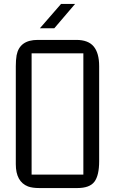

<svg xmlns="http://www.w3.org/2000/svg" viewBox="-20 -952 582 972"><path d="M171 -750Q79 -750 64 -672Q60 -648 60 -617V-121Q60 -32 122 -8Q144 0 179 0H371Q434 0 458 -32Q482 -64 482 -136V-617Q482 -683 454.5 -716.5Q427 -750 366 -750ZM140 -682H402V-68H140ZM289 -932H360L255 -809H182Z"/></svg>

Font: Kelly Slab
Style: Regular
Weight: 400
Designer: Denis Masharov
Foundry: Denis Masharov
Version: Version 1.001